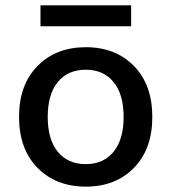

<svg xmlns="http://www.w3.org/2000/svg" viewBox="-20 -686 640 716"><path d="M469 -666V-588H131V-666ZM120 -440Q189 -510 300 -510Q411 -510 479.5 -440Q548 -370 548 -250Q548 -130 479.5 -60Q411 10 300 10Q189 10 120 -60Q51 -130 51 -250Q51 -370 120 -440ZM300 -426Q233 -426 195.5 -380Q158 -334 158 -250Q158 -166 195.5 -120Q233 -74 300 -74Q366 -74 403.5 -120Q441 -166 441 -250Q441 -334 403.5 -380Q366 -426 300 -426Z"/></svg>

Font: Elaine Sans Medium
Style: Regular
Weight: 500
Designer: Wei Huang
Foundry: Wei Huang
Version: Version 2.001;December 24, 2019;FontCreator 12.0.0.2547 64-b